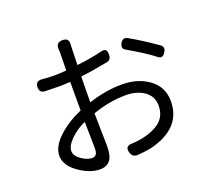

<svg xmlns="http://www.w3.org/2000/svg" viewBox="-133 -958 1266 1150"><g transform="rotate(-20 500.0 -383.5)"><path d="M232.4 -214.8Q193.4 -175.8 193.4 -143.6Q193.4 -112.3 230 -86.9Q266.6 -61.5 297.9 -61.5Q332 -61.5 332 -109.4Q332 -128.9 330.6 -189.5Q329.1 -250 329.1 -280.3Q272.5 -254.9 232.4 -214.8ZM613.3 -415Q715.8 -415 786.1 -363.3Q856.4 -311.5 856.4 -221.7Q856.4 -48.8 649.4 2.9Q613.3 10.7 558.6 14.6Q527.3 15.6 517.6 -14.6Q502 -61.5 550.8 -61.5Q647.5 -66.4 712.9 -104.5Q778.3 -142.6 778.3 -220.7Q778.3 -280.3 731.4 -313.5Q684.6 -346.7 612.3 -346.7Q510.7 -346.7 401.4 -308.6Q405.3 -144.5 405.3 -98.6Q405.3 -35.2 383.3 -8.3Q361.3 18.6 319.3 18.6Q255.9 18.6 186 -30.3Q116.2 -79.1 116.2 -140.6Q116.2 -198.2 177.7 -256.3Q239.3 -314.5 329.1 -352.5V-535.2Q289.1 -532.2 257.8 -532.2Q224.6 -532.2 166 -534.2Q133.8 -537.1 133.8 -571.3Q133.8 -612.3 178.7 -607.4Q217.8 -603.5 255.9 -603.5Q277.3 -603.5 330.1 -607.4Q332 -709 332 -716.8Q332 -731.4 331.1 -739.3Q326.2 -786.1 370.1 -786.1Q392.6 -786.1 401.4 -775.4Q410.2 -764.6 408.2 -742.2Q408.2 -739.3 407.7 -731Q407.2 -722.7 407.2 -718.8Q406.2 -688.5 404.3 -615.2Q489.3 -624 563.5 -642.6Q585.9 -648.4 594.7 -640.6Q603.5 -632.8 603.5 -609.4Q603.5 -575.2 574.2 -570.3Q472.7 -550.8 402.3 -543Q400.4 -451.2 400.4 -412.1V-378.9Q509.8 -415 613.3 -415ZM742.2 -664.1Q819.3 -621.1 915 -553.7Q936.5 -536.1 918.9 -508.8Q898.4 -473.6 870.1 -498Q820.3 -538.1 707 -603.5Q679.7 -617.2 698.2 -650.4Q715.8 -678.7 742.2 -664.1Z"/></g></svg>

Font: GenSenMaruGothic TW TTF Regular
Style: Regular
Weight: 400
Version: Version 1.301